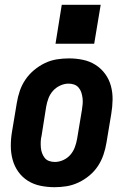

<svg xmlns="http://www.w3.org/2000/svg" viewBox="-20 -771 540 799"><path d="M207 8Q177 8 148 2Q119 -4 95.5 -19Q72 -34 56 -56.5Q40 -79 32.5 -106.5Q25 -134 25 -164Q25 -194 30 -223L50 -343Q54 -368 62.5 -393Q71 -418 86 -440Q101 -462 122 -479.5Q143 -497 167 -508.5Q191 -520 216.5 -524Q242 -528 267 -528Q297 -528 325.5 -522Q354 -516 377.5 -501Q401 -486 417.5 -463.5Q434 -441 441.5 -413.5Q449 -386 448.5 -356Q448 -326 443 -297L423 -177Q419 -152 410.5 -127Q402 -102 387.5 -80Q373 -58 352 -40.5Q331 -23 306.5 -11.5Q282 0 257 4Q232 8 207 8ZM208 -97Q226 -97 243.5 -105Q261 -113 273 -127Q285 -141 291.5 -158.5Q298 -176 301 -194L321 -314Q323 -326 324 -338.5Q325 -351 323.5 -363Q322 -375 318.5 -386Q315 -397 307.5 -406Q300 -415 289 -419Q278 -423 265 -423Q248 -423 230.5 -415Q213 -407 200.5 -393Q188 -379 181.5 -361.5Q175 -344 172 -326L153 -206Q150 -194 149.5 -181.5Q149 -169 150 -157Q151 -145 155 -134Q159 -123 166 -114Q173 -105 184.5 -101Q196 -97 208 -97ZM211 -589 237 -751H399L372 -589Z"/></svg>

Font: Iosevka SS04 Extrabold
Style: Italic
Weight: 800
Italic angle: -9°
Monospace: yes
Designer: Belleve Invis
Foundry: Belleve Invis
Version: Version 19.0.0; ttfautohint (v1.8.4)